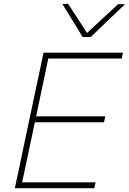

<svg xmlns="http://www.w3.org/2000/svg" viewBox="-20 -990 678 1010"><path d="M58 0Q71 -61 83 -117Q94.5 -173 108.5 -238.5L158 -472Q172.5 -539.5 184.5 -596.2Q196.5 -653 209 -713H627L620 -682H234Q223 -629.5 212.5 -579.5Q202 -529.5 190 -473L170 -378H534L527 -347H163.5L141 -241Q129 -184.5 118.5 -134Q107.5 -83.5 96.5 -31H483L476 0ZM415 -795Q388.5 -838.5 361.5 -882.5Q334.5 -926.5 308 -969L338 -970Q362.5 -932 388 -893.5L438 -816.5Q479.5 -855.5 519.5 -892.5Q559.5 -929.5 601 -968H638Q591.5 -924 547.2 -881.8Q503 -839.5 457 -795Z"/></svg>

Font: Heraclito Thin
Style: Italic
Weight: 100
Italic angle: -12°
Designer: Kostas Bartsokas (font) & Cristiano Sobral (main changes)
Foundry: Kostas Bartsokas (font) & Cristiano Sobral (main changes)
Version: Version 1.00;July 8, 2020;FontCreator 13.0.0.2655 64-bit